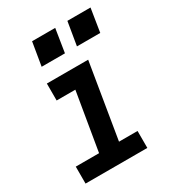

<svg xmlns="http://www.w3.org/2000/svg" viewBox="-178 -839 856 942"><g transform="rotate(-30 250.0 -368.0)"><path d="M28 0V-96H160L215 -424H109V-520H343L273 -96H378V0ZM460 -604H328L350 -736H481ZM260 -604H128L150 -736H281Z"/></g></svg>

Font: Iosevka SS04
Style: Bold Italic
Weight: 700
Italic angle: -9°
Monospace: yes
Designer: Belleve Invis
Foundry: Belleve Invis
Version: Version 19.0.0; ttfautohint (v1.8.4)